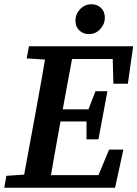

<svg xmlns="http://www.w3.org/2000/svg" viewBox="-20 -881 645 901"><path d="M0 0 10 -56 132 -64H145L140 0ZM82 0 148 -358Q162 -434 175.5 -510.5Q189 -587 202 -664H329L263 -306Q249 -230 235.5 -153Q222 -76 209 0ZM105 -607 116 -664H250L244 -599H229ZM161 0 166 -59H497L422 -11L492 -179H559L520 0ZM210 -311 215 -368H426L421 -311ZM267 -604 272 -664H605L580 -488H512L508 -648L553 -604ZM386 -227V-330L389 -352L428 -453H484L442 -227ZM397 -721Q370 -721 352 -738.5Q334 -756 334 -784Q334 -815 356 -838Q378 -861 409 -861Q437 -861 454.5 -843.5Q472 -826 472 -798Q472 -768 450.5 -744.5Q429 -721 397 -721Z"/></svg>

Font: Source Serif 4 SemiBold
Style: Italic
Weight: 600
Italic angle: -12°
Designer: Frank Grießhammer
Foundry: Adobe Systems Incorporated
Version: Version 4.004;hotconv 1.0.116;makeotfexe 2.5.65601